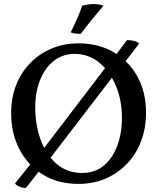

<svg xmlns="http://www.w3.org/2000/svg" viewBox="-20 -899 776 948"><path d="M367 9Q267 9 192.5 -36.5Q118 -82 76.5 -161Q35 -240 35 -340Q35 -418 60.5 -481Q86 -544 131 -589.5Q176 -635 236.5 -660Q297 -685 367 -685Q465 -685 540 -642Q615 -599 658 -522Q701 -445 701 -342Q701 -267 677 -203Q653 -139 608 -91.5Q563 -44 502 -17.5Q441 9 367 9ZM386 -45Q448 -45 491.5 -80.5Q535 -116 558.5 -178Q582 -240 582 -317Q582 -405 551.5 -477Q521 -549 468.5 -591Q416 -633 348 -633Q292 -633 248 -600Q204 -567 179 -507Q154 -447 154 -367Q154 -304 169 -246Q184 -188 213.5 -142.5Q243 -97 286 -71Q329 -45 386 -45ZM539 -610 607 -701Q625 -701 640.5 -697.5Q656 -694 667 -684L585 -577ZM181 -64 108 29Q91 29 76 22.5Q61 16 54 7L134 -93ZM173 -136 519 -589 554 -543 208 -92ZM379 -732Q363 -732 351.5 -733.5Q340 -735 329 -739Q346 -773 361 -807Q376 -841 386 -871Q399 -874 413 -876.5Q427 -879 441 -879Q469 -879 491 -871Q463 -838 436 -805Q409 -772 379 -732Z"/></svg>

Font: Vollkorn Medium
Style: Regular
Weight: 500
Designer: Friedrich Althausen
Foundry: Friedrich Althausen
Version: Version 5.000